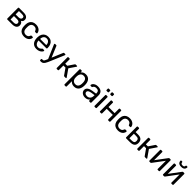

<svg xmlns="http://www.w3.org/2000/svg" viewBox="750 -3293 6043 6043"><g transform="rotate(45 3771.5 -271.5)"><path d="M97 0Q87 0 80.5 -6.5Q74 -13 74 -23V-497Q74 -507 80.5 -513.5Q87 -520 97 -520H305Q399 -520 446.5 -482Q494 -444 494 -380Q494 -335 477 -312Q460 -289 429 -273Q467 -257 486.5 -221.5Q506 -186 506 -148Q506 -76 455.5 -38Q405 0 313 0ZM166 -73H305Q353 -73 382.5 -91.5Q412 -110 412 -148Q412 -188 385 -206.5Q358 -225 305 -225H166ZM166 -299H299Q347 -299 375.5 -320Q404 -341 404 -379Q404 -418 375.5 -432.5Q347 -447 299 -447H166Z M845 10Q774 10 722.5 -17.5Q671 -45 643 -96.5Q615 -148 613 -220Q612 -235 612 -260Q612 -285 613 -300Q615 -372 643 -423.5Q671 -475 722.5 -502.5Q774 -530 845 -530Q903 -530 944.5 -514Q986 -498 1013 -473Q1040 -448 1053.5 -419Q1067 -390 1068 -364Q1069 -354 1062 -348Q1055 -342 1045 -342H997Q987 -342 982 -346.5Q977 -351 972 -362Q954 -411 923 -431Q892 -451 846 -451Q786 -451 748.5 -414Q711 -377 708 -295Q707 -259 708 -225Q711 -142 748.5 -105.5Q786 -69 846 -69Q892 -69 923 -89Q954 -109 972 -158Q977 -169 982 -174Q987 -179 997 -179H1045Q1055 -179 1062 -172.5Q1069 -166 1068 -156Q1067 -135 1059 -113Q1051 -91 1033.5 -68.5Q1016 -46 990 -28.5Q964 -11 928 -0.5Q892 10 845 10Z M1395 10Q1291 10 1230 -53.5Q1169 -117 1163 -227Q1162 -240 1162 -260.5Q1162 -281 1163 -294Q1167 -365 1196 -418.5Q1225 -472 1275.5 -501Q1326 -530 1394 -530Q1470 -530 1521.5 -498Q1573 -466 1600 -407Q1627 -348 1627 -269V-252Q1627 -241 1620.5 -235Q1614 -229 1604 -229H1258Q1258 -228 1258 -225Q1258 -222 1258 -220Q1260 -179 1276 -143.5Q1292 -108 1322.5 -86Q1353 -64 1394 -64Q1430 -64 1454 -75Q1478 -86 1493 -99.5Q1508 -113 1513 -121Q1522 -133 1527 -135.5Q1532 -138 1543 -138H1592Q1601 -138 1607.5 -132.5Q1614 -127 1613 -117Q1612 -102 1597 -80.5Q1582 -59 1554.5 -38Q1527 -17 1486.5 -3.5Q1446 10 1395 10ZM1258 -298H1532V-301Q1532 -346 1515.5 -381Q1499 -416 1468 -436.5Q1437 -457 1394 -457Q1351 -457 1320.5 -436.5Q1290 -416 1274 -381Q1258 -346 1258 -301Z M1751 190Q1741 190 1734.5 183.5Q1728 177 1728 167V133Q1728 123 1734.5 116.5Q1741 110 1751 110H1777Q1800 110 1814 101Q1828 92 1839.5 70.5Q1851 49 1867 12L2084 -503Q2087 -511 2092.5 -515.5Q2098 -520 2109 -520H2154Q2162 -520 2168 -514Q2174 -508 2174 -500Q2174 -496 2173 -492.5Q2172 -489 2169 -482L1979 -32Q1964 4 1946.5 43Q1929 82 1907.5 115.5Q1886 149 1857 169.5Q1828 190 1789 190ZM1890 -15 1688 -482Q1683 -494 1683 -499Q1684 -508 1690 -514Q1696 -520 1704 -520H1751Q1762 -520 1767.5 -515Q1773 -510 1776 -503L1942 -106Z M2298 0Q2288 0 2281.5 -6.5Q2275 -13 2275 -23V-497Q2275 -507 2281.5 -513.5Q2288 -520 2298 -520H2345Q2355 -520 2361.5 -513.5Q2368 -507 2368 -497V-305H2459L2594 -505Q2599 -512 2605 -516Q2611 -520 2621 -520H2673Q2682 -520 2688 -516Q2694 -512 2694 -504Q2694 -502 2692.5 -498.5Q2691 -495 2689 -492L2539 -271L2709 -29Q2714 -23 2714 -16Q2714 -8 2708.5 -4Q2703 0 2694 0H2633Q2624 0 2618 -4Q2612 -8 2607 -15L2460 -224H2368V-23Q2368 -13 2361.5 -6.5Q2355 0 2345 0Z M2835 190Q2825 190 2818.5 183.5Q2812 177 2812 167V-497Q2812 -507 2818.5 -513.5Q2825 -520 2835 -520H2881Q2891 -520 2897.5 -513.5Q2904 -507 2904 -497V-453Q2928 -486 2968 -508Q3008 -530 3068 -530Q3124 -530 3163.5 -511Q3203 -492 3228.5 -459Q3254 -426 3267 -384Q3280 -342 3282 -294Q3283 -278 3283 -260Q3283 -242 3282 -226Q3280 -179 3267 -136.5Q3254 -94 3228.5 -61.5Q3203 -29 3163.5 -9.5Q3124 10 3068 10Q3010 10 2970.5 -11.5Q2931 -33 2906 -65V167Q2906 177 2900 183.5Q2894 190 2884 190ZM3047 -71Q3099 -71 3128.5 -93.5Q3158 -116 3171 -152.5Q3184 -189 3186 -231Q3187 -260 3186 -289Q3184 -331 3171 -367.5Q3158 -404 3128.5 -426.5Q3099 -449 3047 -449Q2998 -449 2967.5 -426Q2937 -403 2922.5 -367.5Q2908 -332 2906 -295Q2905 -279 2905 -257Q2905 -235 2906 -218Q2907 -183 2922.5 -149Q2938 -115 2969 -93Q3000 -71 3047 -71Z M3552 10Q3502 10 3461 -10Q3420 -30 3395 -64Q3370 -98 3370 -141Q3370 -210 3426 -251Q3482 -292 3572 -305L3721 -326V-355Q3721 -403 3693.5 -430Q3666 -457 3604 -457Q3560 -457 3532 -439Q3504 -421 3493 -393Q3487 -378 3472 -378H3427Q3416 -378 3410.5 -384.5Q3405 -391 3405 -400Q3405 -415 3416.5 -437Q3428 -459 3452 -480Q3476 -501 3513.5 -515.5Q3551 -530 3605 -530Q3665 -530 3706 -514.5Q3747 -499 3770.5 -473Q3794 -447 3804.5 -414Q3815 -381 3815 -347V-23Q3815 -13 3808.5 -6.5Q3802 0 3792 0H3746Q3735 0 3729 -6.5Q3723 -13 3723 -23V-66Q3710 -48 3688 -30.5Q3666 -13 3633 -1.5Q3600 10 3552 10ZM3573 -65Q3614 -65 3648 -82.5Q3682 -100 3701.5 -137Q3721 -174 3721 -230V-258L3605 -241Q3534 -231 3498 -207.5Q3462 -184 3462 -148Q3462 -120 3478.5 -101.5Q3495 -83 3520.5 -74Q3546 -65 3573 -65Z M3982 0Q3972 0 3965.5 -6.5Q3959 -13 3959 -23V-497Q3959 -507 3965.5 -513.5Q3972 -520 3982 -520H4030Q4040 -520 4046.5 -513.5Q4053 -507 4053 -497V-23Q4053 -13 4046.5 -6.5Q4040 0 4030 0ZM4064 -621Q4053 -621 4047 -627Q4041 -633 4041 -643V-697Q4041 -707 4047 -713.5Q4053 -720 4064 -720H4118Q4128 -720 4134.5 -713.5Q4141 -707 4141 -697V-643Q4141 -633 4134.5 -627Q4128 -621 4118 -621ZM3894 -621Q3884 -621 3878 -627Q3872 -633 3872 -643V-697Q3872 -707 3878 -713.5Q3884 -720 3894 -720H3949Q3959 -720 3965.5 -713.5Q3972 -707 3972 -697V-643Q3972 -633 3965.5 -627Q3959 -621 3949 -621Z M4224 0Q4214 0 4207.5 -6.5Q4201 -13 4201 -23V-497Q4201 -507 4207.5 -513.5Q4214 -520 4224 -520H4272Q4282 -520 4288.5 -513.5Q4295 -507 4295 -497V-305H4567V-497Q4567 -507 4573.5 -513.5Q4580 -520 4590 -520H4637Q4647 -520 4653.5 -513.5Q4660 -507 4660 -497V-23Q4660 -13 4653.5 -6.5Q4647 0 4637 0H4590Q4580 0 4573.5 -6.5Q4567 -13 4567 -23V-225H4295V-23Q4295 -13 4288.5 -6.5Q4282 0 4272 0Z M5020 10Q4949 10 4897.5 -17.5Q4846 -45 4818 -96.5Q4790 -148 4788 -220Q4787 -235 4787 -260Q4787 -285 4788 -300Q4790 -372 4818 -423.5Q4846 -475 4897.5 -502.5Q4949 -530 5020 -530Q5078 -530 5119.5 -514Q5161 -498 5188 -473Q5215 -448 5228.5 -419Q5242 -390 5243 -364Q5244 -354 5237 -348Q5230 -342 5220 -342H5172Q5162 -342 5157 -346.5Q5152 -351 5147 -362Q5129 -411 5098 -431Q5067 -451 5021 -451Q4961 -451 4923.5 -414Q4886 -377 4883 -295Q4882 -259 4883 -225Q4886 -142 4923.5 -105.5Q4961 -69 5021 -69Q5067 -69 5098 -89Q5129 -109 5147 -158Q5152 -169 5157 -174Q5162 -179 5172 -179H5220Q5230 -179 5237 -172.5Q5244 -166 5243 -156Q5242 -135 5234 -113Q5226 -91 5208.5 -68.5Q5191 -46 5165 -28.5Q5139 -11 5103 -0.5Q5067 10 5020 10Z M5385 0Q5375 0 5368.5 -6.5Q5362 -13 5362 -23V-497Q5362 -507 5368.5 -513.5Q5375 -520 5385 -520H5433Q5443 -520 5449.5 -513.5Q5456 -507 5456 -497V-350H5568Q5670 -350 5717 -302Q5764 -254 5764 -172Q5764 -84 5712 -42Q5660 0 5556 0ZM5455 -75H5560Q5620 -75 5648 -96.5Q5676 -118 5676 -172Q5676 -224 5649 -249.5Q5622 -275 5560 -275H5455Z M5886 0Q5876 0 5869.5 -6.5Q5863 -13 5863 -23V-497Q5863 -507 5869.5 -513.5Q5876 -520 5886 -520H5933Q5943 -520 5949.5 -513.5Q5956 -507 5956 -497V-305H6047L6182 -505Q6187 -512 6193 -516Q6199 -520 6209 -520H6261Q6270 -520 6276 -516Q6282 -512 6282 -504Q6282 -502 6280.5 -498.5Q6279 -495 6277 -492L6127 -271L6297 -29Q6302 -23 6302 -16Q6302 -8 6296.5 -4Q6291 0 6282 0H6221Q6212 0 6206 -4Q6200 -8 6195 -15L6048 -224H5956V-23Q5956 -13 5949.5 -6.5Q5943 0 5933 0Z M6421 0Q6412 0 6405.5 -6.5Q6399 -13 6399 -21V-497Q6399 -507 6405.5 -513.5Q6412 -520 6422 -520H6470Q6480 -520 6486.5 -513.5Q6493 -507 6493 -497V-73L6466 -100L6769 -505Q6774 -511 6780 -515.5Q6786 -520 6795 -520H6841Q6849 -520 6855.5 -514Q6862 -508 6862 -500V-23Q6862 -13 6855.5 -6.5Q6849 0 6839 0H6792Q6781 0 6775 -6.5Q6769 -13 6769 -23V-422L6797 -423L6492 -15Q6488 -10 6482 -5Q6476 0 6466 0Z M7030 0Q7021 0 7014.5 -6.5Q7008 -13 7008 -21V-497Q7008 -507 7014.5 -513.5Q7021 -520 7031 -520H7079Q7089 -520 7095.5 -513.5Q7102 -507 7102 -497V-73L7075 -100L7378 -505Q7383 -511 7389 -515.5Q7395 -520 7404 -520H7450Q7458 -520 7464.5 -514Q7471 -508 7471 -500V-23Q7471 -13 7464.5 -6.5Q7458 0 7448 0H7401Q7390 0 7384 -6.5Q7378 -13 7378 -23V-422L7406 -423L7101 -15Q7097 -10 7091 -5Q7085 0 7075 0ZM7242 -589Q7184 -589 7151 -607Q7118 -625 7105 -653.5Q7092 -682 7092 -714Q7092 -722 7096.5 -727.5Q7101 -733 7111 -733H7145Q7154 -733 7159 -727.5Q7164 -722 7164 -714Q7164 -690 7180 -670.5Q7196 -651 7242 -651Q7290 -651 7305 -670.5Q7320 -690 7320 -714Q7320 -722 7325 -727.5Q7330 -733 7339 -733H7374Q7383 -733 7388 -727.5Q7393 -722 7393 -714Q7393 -682 7379.5 -653.5Q7366 -625 7333 -607Q7300 -589 7242 -589Z"/></g></svg>

Font: RubikRegular
Style: Regular
Weight: 400
Designer: Hubert and Fischer
Foundry: Hubert and Fischer
Version: Version 2.300;gftools[0.9.30]